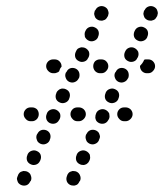

<svg xmlns="http://www.w3.org/2000/svg" viewBox="-20 -583 533 624"><path d="M35 -3Q35 1 37 6Q38 10 41 13Q44 16 48 18Q57 22 66 19Q74 16 78 7L80 5Q82 1 82 -4Q82 -8 80 -13Q79 -17 76 -20Q73 -23 69 -25Q65 -27 60 -27Q56 -28 52 -26Q47 -25 44 -22Q41 -19 39 -15L38 -12Q36 -8 35 -3ZM197 6Q200 14 208 18Q212 20 217 20Q221 21 226 19Q230 18 233 15Q236 12 238 7L240 5Q244 -4 240 -13Q237 -21 229 -25Q225 -27 220 -27Q216 -28 212 -26Q207 -25 204 -22Q201 -19 199 -15L198 -12Q194 -3 197 6ZM228 -61Q231 -53 240 -49Q244 -47 248 -47Q253 -46 257 -48Q261 -49 264 -52Q268 -55 270 -60L271 -62Q273 -66 273 -71Q273 -75 272 -80Q270 -84 267 -87Q264 -90 260 -92Q252 -96 243 -93Q234 -90 230 -82L229 -79Q225 -70 228 -61ZM68 -61Q71 -53 80 -49Q88 -45 97 -48Q106 -51 110 -60L111 -62Q115 -71 112 -80Q109 -88 100 -92Q92 -96 83 -93Q74 -90 70 -82L69 -79Q65 -70 68 -61ZM98 -137Q98 -133 100 -128Q101 -124 104 -121Q107 -118 111 -116Q120 -112 128 -115Q137 -118 141 -126L142 -129Q146 -138 143 -147Q140 -155 132 -159Q123 -163 114 -160Q106 -157 102 -149L100 -146Q98 -142 98 -137ZM258 -137Q258 -133 260 -128Q261 -124 264 -121Q267 -118 271 -116Q280 -112 288 -115Q297 -118 301 -126L302 -129Q304 -133 305 -138Q305 -142 303 -147Q302 -151 299 -154Q296 -157 292 -159Q283 -163 274 -160Q266 -157 262 -149L260 -146Q258 -142 258 -137ZM131 -195Q134 -187 142 -183Q151 -179 160 -182Q168 -185 172 -193L174 -196Q178 -205 175 -214Q171 -222 163 -226Q155 -230 146 -227Q137 -224 133 -216L132 -213Q128 -204 131 -195ZM290 -204Q289 -200 291 -195Q292 -191 295 -188Q298 -185 302 -183Q311 -179 320 -182Q328 -185 332 -193L334 -196Q336 -200 336 -205Q336 -209 335 -214Q333 -218 330 -221Q327 -224 323 -226Q315 -230 306 -227Q297 -224 293 -216L292 -213Q290 -209 290 -204ZM64 -196Q57 -203 57 -212Q57 -221 64 -228Q70 -234 80 -234H84Q93 -234 100 -228Q106 -221 106 -212Q106 -203 100 -196Q93 -189 84 -189H80Q70 -189 64 -196ZM252 -196Q259 -203 259 -212Q259 -221 252 -228Q245 -234 236 -234H232Q222 -234 216 -228Q209 -221 209 -212Q209 -203 216 -196Q222 -189 232 -189H236Q245 -189 252 -196ZM404 -196Q411 -203 411 -212Q411 -221 404 -228Q397 -234 388 -234H384Q374 -234 368 -228Q361 -221 361 -212Q361 -203 368 -196Q374 -189 384 -189H388Q397 -189 404 -196ZM162 -262Q165 -254 174 -250Q182 -246 191 -249Q200 -252 204 -260L205 -263Q209 -272 206 -281Q203 -289 194 -293Q190 -295 186 -295Q181 -296 177 -294Q173 -293 170 -290Q166 -287 164 -283L163 -280Q159 -271 162 -262ZM322 -262Q325 -254 334 -250Q342 -246 351 -249Q360 -252 364 -260L365 -263Q369 -272 366 -281Q363 -289 354 -293Q346 -297 337 -294Q328 -291 324 -283L323 -280Q319 -271 322 -262ZM194 -329Q197 -321 205 -317Q214 -313 222 -316Q231 -319 235 -327L237 -330Q240 -339 237 -348Q234 -356 226 -360Q217 -364 208 -361Q200 -358 196 -349L194 -347Q190 -338 194 -329ZM354 -329Q357 -321 365 -317Q374 -313 382 -316Q391 -319 395 -327L397 -330Q400 -339 397 -348Q394 -356 386 -360Q377 -364 368 -361Q360 -358 356 -349L354 -347Q350 -338 354 -329ZM180 -366Q180 -367 180 -367Q180 -368 180 -368Q180 -377 173 -384Q167 -390 157 -390H153Q144 -390 137 -384Q130 -377 130 -368Q130 -359 137 -352Q144 -345 153 -345H157Q161 -345 165 -347Q169 -348 172 -351Q173 -354 174 -356L175 -359Q177 -363 180 -366ZM325 -352Q332 -359 332 -368Q332 -377 325 -384Q319 -390 309 -390H305Q296 -390 289 -384Q283 -377 283 -368Q283 -359 289 -352Q296 -345 305 -345H309Q319 -345 325 -352ZM457 -390H461Q471 -390 477 -384Q484 -377 484 -368Q484 -359 477 -352Q471 -345 461 -345H457Q448 -345 441 -352Q435 -359 435 -368Q435 -368 435 -369Q435 -369 435 -369Q436 -370 437 -371Q443 -377 447 -385L448 -388Q448 -388 449 -389Q451 -390 453 -390Q455 -390 457 -390ZM225 -396Q228 -388 237 -384Q245 -380 254 -383Q263 -386 266 -394L268 -397Q272 -406 269 -415Q265 -423 257 -427Q253 -429 248 -429Q244 -430 240 -428Q236 -427 232 -424Q229 -421 227 -416L226 -414Q222 -405 225 -396ZM385 -396Q388 -388 397 -384Q405 -380 414 -383Q423 -386 426 -394L428 -397Q432 -406 429 -415Q425 -423 417 -427Q409 -431 400 -428Q391 -425 387 -416L386 -414Q382 -405 385 -396ZM255 -472Q255 -468 256 -463Q258 -459 261 -456Q264 -453 268 -451Q276 -447 285 -450Q294 -453 298 -461L299 -464Q303 -473 300 -482Q297 -490 288 -494Q280 -498 271 -495Q262 -492 258 -483L257 -481Q255 -477 255 -472ZM416 -463Q419 -455 428 -451Q436 -447 445 -450Q454 -453 458 -461L459 -464Q463 -473 460 -482Q457 -490 448 -494Q440 -498 431 -495Q422 -492 418 -483L417 -481Q413 -472 416 -463ZM286 -539Q286 -535 288 -530Q289 -526 292 -523Q295 -520 299 -518Q303 -516 308 -516Q312 -515 316 -517Q321 -518 324 -521Q327 -524 329 -528L331 -531Q332 -535 333 -540Q333 -544 331 -549Q330 -553 327 -556Q324 -559 320 -561Q311 -565 303 -562Q294 -559 290 -550L288 -548Q287 -544 286 -539ZM446 -539Q446 -535 448 -530Q449 -526 452 -523Q455 -520 459 -518Q463 -516 468 -516Q472 -515 476 -517Q481 -518 484 -521Q487 -524 489 -528L491 -531Q492 -535 493 -540Q493 -544 491 -549Q490 -553 487 -556Q484 -559 480 -561Q471 -565 463 -562Q454 -559 450 -550L448 -548Q447 -544 446 -539Z"/></svg>

Font: FRB American Cursive Dotted Extrabold
Style: Bold Italic
Weight: 800
Italic angle: -25°
Version: Version 2.0;Modular Font Editor K font №1